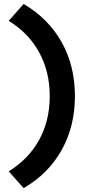

<svg xmlns="http://www.w3.org/2000/svg" viewBox="-20 -734 452 972"><path d="M99.6 -713.9Q224.9 -640.4 292.1 -520.5Q359.3 -400.6 359.3 -247.6Q359.3 -94.6 292.1 25.7Q224.9 146 99.6 218.4L24.1 133.4Q125.3 71 178.5 -26.4Q231.8 -123.7 231.8 -247.6Q231.8 -370.7 178.5 -468.5Q125.3 -566.4 24.1 -628.5Z"/></svg>

Font: Red Hat Display VF
Style: Regular
Weight: 300
Designer: Pentagram, MCKL
Foundry: Pentagram, MCKL
Version: Version 1.023